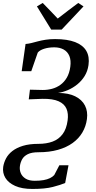

<svg xmlns="http://www.w3.org/2000/svg" viewBox="-48 -1014 643 1292"><path d="M170 257.5Q99.5 257.5 54 237Q8.5 216.5 -11.8 183Q-32 149.5 -26.5 109Q-22 80 -7.5 52.2Q7 24.5 35 2.5Q63 -19.5 106.5 -32.8Q150 -46 211.5 -46Q264.5 -46 305.8 -61.2Q347 -76.5 373.2 -111.2Q399.5 -146 407 -203.5Q413.5 -249 399.5 -282Q385.5 -315 346.5 -332.5Q307.5 -350 238.5 -349L145.5 -345.5L153.5 -410.5L240 -408.5Q272 -408.5 302.2 -416.5Q332.5 -424.5 358.2 -443Q384 -461.5 401.5 -491.2Q419 -521 425 -564Q431 -608 418.8 -637.2Q406.5 -666.5 380 -681Q353.5 -695.5 317.5 -695.5Q279 -695.5 248.8 -685.8Q218.5 -676 206 -660L162.5 -535H98L124 -718Q143.5 -719.5 163.5 -724.5Q183.5 -729.5 206.8 -735.8Q230 -742 258.5 -746.5Q287 -751 323 -751Q405 -751 457.5 -730.8Q510 -710.5 532.8 -671.5Q555.5 -632.5 547.5 -576Q541.5 -534.5 521.5 -502.2Q501.5 -470 472.2 -446.2Q443 -422.5 409.2 -408Q375.5 -393.5 342.5 -388.5Q412 -388.5 457.8 -366Q503.5 -343.5 523.8 -303.8Q544 -264 537 -213Q530.5 -163.5 506.2 -122.5Q482 -81.5 440.8 -51.8Q399.5 -22 342 -5.8Q284.5 10.5 210.5 10.5Q165 10.5 139 23.5Q113 36.5 101.2 57.5Q89.5 78.5 86 103.5Q82.5 128.5 91.8 151Q101 173.5 124.2 188Q147.5 202.5 186 202.5Q219.5 202.5 245 198Q270.5 193.5 288.2 184.8Q306 176 317 164L351.5 98H413L390.5 217.5Q359.5 230.5 307.5 244Q255.5 257.5 170 257.5ZM296.5 -815 200.5 -971 239.5 -994Q265 -968 290.2 -941.8Q315.5 -915.5 340.5 -889Q374.5 -915.5 409 -941.8Q443.5 -968 478.5 -994L514 -971L367 -815Z"/></svg>

Font: Merriweather 28pt Medium
Style: Italic
Weight: 500
Italic angle: -7.8°
Version: Version 2.101